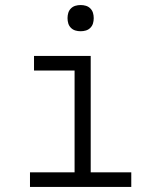

<svg xmlns="http://www.w3.org/2000/svg" viewBox="-20 -742 640 762"><path d="M99 0V-58H276V-462H115V-520H340V-58H501V0ZM300 -618Q289 -618 279 -621Q269 -624 261.5 -631.5Q254 -639 251 -649Q248 -659 248 -670Q248 -681 251 -691Q254 -701 261.5 -708.5Q269 -716 279 -719Q289 -722 300 -722Q311 -722 321 -719Q331 -716 338.5 -708.5Q346 -701 349 -691Q352 -681 352 -670Q352 -659 349 -649Q346 -639 338.5 -631.5Q331 -624 321 -621Q311 -618 300 -618Z"/></svg>

Font: Iosevka Custom Light Extended
Style: Regular
Weight: 300
Width: 7
Monospace: yes
Designer: Belleve Invis
Foundry: Belleve Invis
Version: Version 11.2.4; ttfautohint (v1.8.4)